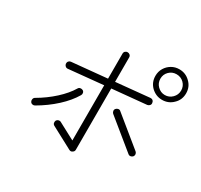

<svg xmlns="http://www.w3.org/2000/svg" viewBox="-168 -1062 1337 1275"><g transform="rotate(30 500.0 -424.0)"><path d="M499 -11 334 -99Q324 -104 321.5 -113.5Q319 -123 323 -133Q328 -142 338 -145Q348 -148 357 -143L485 -75V-498L220 -472Q210 -471 202 -478Q194 -485 193 -495Q192 -506 198.5 -514Q205 -522 215 -523L485 -549V-741Q485 -752 492.5 -759Q500 -766 510 -766Q521 -766 528.5 -759Q536 -752 536 -741V-554L793 -579Q804 -580 811.5 -573.5Q819 -567 820 -556Q822 -546 815.5 -538Q809 -530 798 -528L536 -503V-33Q536 -19 523 -12Q512 -4 499 -11ZM865 -606Q818 -606 782 -640Q748 -674 748 -723Q748 -756 764 -782.5Q780 -809 806.5 -824.5Q833 -840 865 -840Q914 -840 948 -806Q983 -773 983 -723Q983 -673 948 -640Q914 -606 865 -606ZM865 -643Q898 -643 921.5 -666.5Q945 -690 945 -723Q945 -756 922 -779Q899 -802 865 -802Q832 -802 809 -779Q786 -756 786 -723Q786 -690 809 -667Q833 -643 865 -643ZM154 -152Q145 -147 135 -149.5Q125 -152 120 -161Q115 -170 117.5 -180.5Q120 -191 129 -196Q198 -236 254.5 -287.5Q311 -339 342 -391Q347 -400 357.5 -402Q368 -404 377 -399Q386 -394 388 -383.5Q390 -373 385 -365Q351 -307 290.5 -251.5Q230 -196 154 -152ZM853 -183 631 -364Q624 -371 622.5 -381Q621 -391 628 -399Q635 -407 645.5 -408.5Q656 -410 663 -403L885 -222Q893 -215 894 -205Q895 -195 889 -187Q882 -179 871.5 -177.5Q861 -176 853 -183Z"/></g></svg>

Font: Zen Kurenaido
Style: Regular
Weight: 400
Designer: Yoshimichi Ohira
Foundry: Positype
Version: Version 1.001